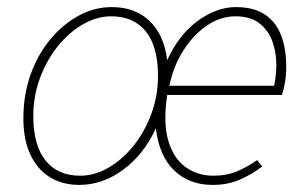

<svg xmlns="http://www.w3.org/2000/svg" viewBox="-20 -510 864 542"><path d="M204 12Q156 12 120.5 -10Q85 -32 65.5 -74Q46 -116 46 -176Q46 -243 66.5 -300Q87 -357 122.5 -399.5Q158 -442 202.5 -466Q247 -490 296 -490Q361 -490 402 -451Q443 -412 452 -340Q484 -411 537.5 -450.5Q591 -490 646 -490Q697 -490 728.5 -468.5Q760 -447 774 -409Q788 -371 788 -322Q788 -298 784.5 -277.5Q781 -257 776 -242H452Q440 -162 455.5 -111.5Q471 -61 505 -37.5Q539 -14 582 -14Q620 -14 649.5 -26.5Q679 -39 706 -58L720 -40Q693 -19 658.5 -3.5Q624 12 580 12Q514 12 471.5 -29Q429 -70 420 -148Q387 -75 328.5 -31.5Q270 12 204 12ZM206 -14Q247 -14 286 -36.5Q325 -59 356.5 -98Q388 -137 407 -188Q426 -239 426 -296Q426 -379 391.5 -421.5Q357 -464 294 -464Q254 -464 214.5 -441.5Q175 -419 143.5 -380Q112 -341 93 -290Q74 -239 74 -182Q74 -100 108.5 -57Q143 -14 206 -14ZM458 -268H754Q757 -283 758.5 -297.5Q760 -312 760 -328Q760 -362 749 -393Q738 -424 712.5 -444Q687 -464 644 -464Q603 -464 565 -438.5Q527 -413 498.5 -369Q470 -325 458 -268Z"/></svg>

Font: Source Sans 3 VF
Style: Italic
Weight: 200
Italic angle: -11°
Designer: Paul D. Hunt
Foundry: Adobe Systems Incorporated
Version: Version 3.042;hotconv 1.0.118;makeotfexe 2.5.65603